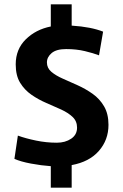

<svg xmlns="http://www.w3.org/2000/svg" viewBox="-20 -783 570 892"><path d="M484 -203Q484 -133 439.5 -82Q395 -31 313 -16V89H216V-11Q172 -14 124 -23Q76 -32 47 -45L63 -153Q99 -140 147 -130Q195 -120 244 -120Q283 -120 310.5 -138.5Q338 -157 338 -190Q338 -220 317.5 -239.5Q297 -259 264.5 -274Q232 -289 195.5 -304.5Q159 -320 126.5 -342.5Q94 -365 73.5 -398.5Q53 -432 53 -484Q53 -554 99.5 -600Q146 -646 216 -660V-763H313V-664Q359 -661 395 -654Q431 -647 459 -636L440 -526Q414 -536 374.5 -545.5Q335 -555 287 -555Q242 -555 220 -536.5Q198 -518 198 -493Q198 -467 218.5 -449.5Q239 -432 272 -417.5Q305 -403 341.5 -386.5Q378 -370 410.5 -347Q443 -324 463.5 -289Q484 -254 484 -203Z"/></svg>

Font: Murecho SemiBold
Style: Regular
Weight: 600
Designer: Neil Summerour
Foundry: Positype
Version: Version 1.010; ttfautohint (v1.8.3)